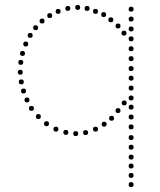

<svg xmlns="http://www.w3.org/2000/svg" viewBox="-20 -547 646 776"><path d="M366 -35Q376 -35 376 -25Q376 -15 366 -15Q356 -15 356 -25Q356 -35 366 -35ZM326 -21Q336 -21 336 -11Q336 -1 326 -1Q316 -1 316 -11Q316 -21 326 -21ZM286 -17Q296 -17 296 -7Q296 3 286 3Q276 3 276 -7Q276 -17 286 -17ZM246 -22Q256 -22 256 -12Q256 -2 246 -2Q236 -2 236 -12Q236 -22 246 -22ZM206 -35Q216 -35 216 -25Q216 -15 206 -15Q196 -15 196 -25Q196 -35 206 -35ZM401 -55Q411 -55 411 -45Q411 -35 401 -35Q391 -35 391 -45Q391 -55 401 -55ZM168 -57Q178 -57 178 -47Q178 -37 168 -37Q158 -37 158 -47Q158 -57 168 -57ZM431 -79Q441 -79 441 -69Q441 -59 431 -59Q421 -59 421 -69Q421 -79 431 -79ZM135 -86Q145 -86 145 -76Q145 -66 135 -66Q125 -66 125 -76Q125 -86 135 -86ZM89 -153Q99 -153 99 -143Q99 -133 89 -133Q79 -133 79 -143Q79 -153 89 -153ZM75 -189Q85 -189 85 -179Q85 -169 75 -169Q65 -169 65 -179Q65 -189 75 -189ZM62 -265Q72 -265 72 -255Q72 -245 62 -245Q52 -245 52 -255Q52 -265 62 -265ZM64 -305Q74 -305 74 -295Q74 -285 64 -285Q54 -285 54 -295Q54 -305 64 -305ZM71 -341Q81 -341 81 -331Q81 -321 71 -321Q61 -321 61 -331Q61 -341 71 -341ZM84 -379Q94 -379 94 -369Q94 -359 84 -359Q74 -359 74 -369Q74 -379 84 -379ZM102 -414Q112 -414 112 -404Q112 -394 102 -394Q92 -394 92 -404Q92 -414 102 -414ZM457 -452Q467 -452 467 -442Q467 -432 457 -432Q447 -432 447 -442Q447 -452 457 -452ZM124 -445Q134 -445 134 -435Q134 -425 124 -425Q114 -425 114 -435Q114 -445 124 -445ZM399 -498Q409 -498 409 -488Q409 -478 399 -478Q389 -478 389 -488Q389 -498 399 -498ZM366 -511Q376 -511 376 -501Q376 -491 366 -491Q356 -491 356 -501Q356 -511 366 -511ZM215 -511Q225 -511 225 -501Q225 -491 215 -491Q205 -491 205 -501Q205 -511 215 -511ZM181 -494Q191 -494 191 -484Q191 -474 181 -474Q171 -474 171 -484Q171 -494 181 -494ZM510 -280Q520 -280 520 -270Q520 -260 510 -260Q500 -260 500 -270Q500 -280 510 -280ZM510 -320Q520 -320 520 -310Q520 -300 510 -300Q500 -300 500 -310Q500 -320 510 -320ZM510 -360Q520 -360 520 -350Q520 -340 510 -340Q500 -340 500 -350Q500 -360 510 -360ZM510 -400Q520 -400 520 -390Q520 -380 510 -380Q500 -380 500 -390Q500 -400 510 -400ZM510 -440Q520 -440 520 -430Q520 -420 510 -420Q500 -420 500 -430Q500 -440 510 -440ZM510 -480Q520 -480 520 -470Q520 -460 510 -460Q500 -460 500 -470Q500 -480 510 -480ZM510 -520Q520 -520 520 -510Q520 -500 510 -500Q500 -500 500 -510Q500 -520 510 -520ZM510 38Q520 38 520 48Q520 58 510 58Q500 58 500 48Q500 38 510 38ZM510 -1Q520 -1 520 9Q520 19 510 19Q500 19 500 9Q500 -1 510 -1ZM510 -44Q520 -44 520 -34Q520 -24 510 -24Q500 -24 500 -34Q500 -44 510 -44ZM510 -124Q520 -124 520 -114Q520 -104 510 -104Q500 -104 500 -114Q500 -124 510 -124ZM510 -161Q520 -161 520 -151Q520 -141 510 -141Q500 -141 500 -151Q500 -161 510 -161ZM510 -201Q520 -201 520 -191Q520 -181 510 -181Q500 -181 500 -191Q500 -201 510 -201ZM510 -241Q520 -241 520 -231Q520 -221 510 -221Q500 -221 500 -231Q500 -241 510 -241ZM510 189Q520 189 520 199Q520 209 510 209Q500 209 500 199Q500 189 510 189ZM510 152Q520 152 520 162Q520 172 510 172Q500 172 500 162Q500 152 510 152ZM510 114Q520 114 520 124Q520 134 510 134Q500 134 500 124Q500 114 510 114ZM510 78Q520 78 520 88Q520 98 510 98Q500 98 500 88Q500 78 510 78ZM510 -84Q520 -84 520 -74Q520 -64 510 -64Q500 -64 500 -74Q500 -84 510 -84ZM107 -119Q117 -119 117 -109Q117 -99 107 -99Q97 -99 97 -109Q97 -119 107 -119ZM66 -226Q76 -226 76 -216Q76 -206 66 -206Q56 -206 56 -216Q56 -226 66 -226ZM457 -110Q467 -110 467 -100Q467 -90 457 -90Q447 -90 447 -100Q447 -110 457 -110ZM482 -141Q492 -141 492 -131Q492 -121 482 -121Q472 -121 472 -131Q472 -141 482 -141ZM481 -423Q491 -423 491 -413Q491 -403 481 -403Q471 -403 471 -413Q471 -423 481 -423ZM294 -527Q304 -527 304 -517Q304 -507 294 -507Q284 -507 284 -517Q284 -527 294 -527ZM332 -523Q342 -523 342 -513Q342 -503 332 -503Q322 -503 322 -513Q322 -523 332 -523ZM428 -477Q438 -477 438 -467Q438 -457 428 -457Q418 -457 418 -467Q418 -477 428 -477ZM254 -523Q264 -523 264 -513Q264 -503 254 -503Q244 -503 244 -513Q244 -523 254 -523ZM150 -472Q160 -472 160 -462Q160 -452 150 -452Q140 -452 140 -462Q140 -472 150 -472Z"/></svg>

Font: Raleway Dots 
Style: Regular
Weight: 400
Version: Version 1.000